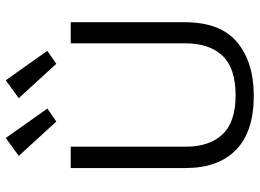

<svg xmlns="http://www.w3.org/2000/svg" viewBox="-137 -751 899 665"><g transform="rotate(-90 312.5 -418.5)"><path d="M314 11Q189 11 126 -50.5Q63 -112 63 -225V-623H137V-224Q137 -143 179.5 -97.5Q222 -52 315 -52Q409 -52 452 -97.5Q495 -143 495 -227V-623H568V-228Q568 -104 498.5 -46.5Q429 11 314 11ZM224 -673 105 -803 167 -848 269 -704ZM424 -673 305 -803 367 -848 469 -704Z"/></g></svg>

Font: Inconsolata Expanded Thin
Style: Regular
Weight: 100
Width: 7
Monospace: yes
Designer: Raph Levien, Cyreal, Brenton Simpson
Foundry: Raph Levien, Cyreal, Google
Version: Version 3.100; ttfautohint (v1.8.4.7-5d5b)